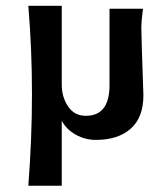

<svg xmlns="http://www.w3.org/2000/svg" viewBox="-20 -458 499 642"><path d="M458 -428.7Q452.6 -387.7 452.6 -362.8Q452.6 -337.9 459.5 -139.2Q459.5 -65.4 417.2 -27.8Q375 9.8 300.3 9.8Q265.1 9.8 233.9 -7.3Q202.6 -24.4 186.5 -54.2V163.1H74.7Q86.9 5.4 86.9 -144Q86.9 -293.5 74.7 -438.5H186.5V-174.3Q186.5 -133.8 207.5 -102.3Q228.5 -70.8 267.1 -70.8Q346.2 -70.8 346.2 -173.3V-428.7Z"/></svg>

Font: Rachana
Style: Bold
Weight: 700
Designer: Hussain KH
Foundry: Hussain KH, Rajeesh K Nambiar, Santhosh Thottingal, Swathanthra Malayalam Computing (http://smc.org.in)
Version: Version 7.0.0+20221109